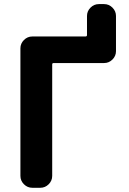

<svg xmlns="http://www.w3.org/2000/svg" viewBox="-20 -932 626 932"><path d="M543 -683.6Q543 -660.2 525.9 -643.1Q508.8 -626 485.4 -626H240.2Q233.4 -626 233.4 -619.1V-78.1Q233.4 -54.7 216.3 -37.6Q199.2 -20.5 175.8 -20.5H136.7Q113.3 -20.5 96.2 -37.6Q79.1 -54.7 79.1 -78.1V-697.3Q79.1 -720.7 96.2 -737.8Q113.3 -754.9 136.7 -754.9H394.5Q402.3 -754.9 402.3 -761.7V-854.5Q402.3 -877.9 419.4 -895Q436.5 -912.1 460 -912.1H485.4Q508.8 -912.1 525.9 -895Q543 -877.9 543 -854.5Z"/></svg>

Font: Gen Jyuu Gothic Bold
Style: Bold
Weight: 700
Designer: [Source Han Sans]
Ryoko NISHIZUKA  (kana & ideographs); Paul D. Hunt (Latin, Greek & Cyrillic); Wenlong ZHANG  (bopomofo
Version: Version 1.002.20150607